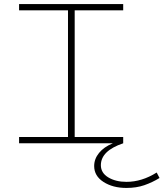

<svg xmlns="http://www.w3.org/2000/svg" viewBox="-20 -706 806 946"><path d="M766 171Q730 193 691 206.5Q652 220 603 220Q536 220 490 190.5Q444 161 444 112Q444 77 468 47.5Q492 18 536 0H74V-31H315V-655H74V-686H587V-655H348V-31H587V0Q477 37 477 108Q477 146 513.5 168Q550 190 603 190Q679 190 752 144Z"/></svg>

Font: BioRhyme Expanded ExtraLight
Style: Regular
Weight: 275
Width: 7
Designer: Aoife Mooney
Foundry: Aoife Mooney Type
Version: Version 1.000